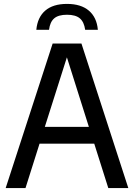

<svg xmlns="http://www.w3.org/2000/svg" viewBox="-20 -963 686 983"><path d="M534.5 0 462.5 -227.5H182.5L110.5 0H9L249.5 -740H397L637 0ZM209.5 -313.5H435L322.5 -669.5ZM323 -943Q394.5 -943 435 -908.5Q475.5 -874 481 -810.5H416Q410.5 -850.5 388.8 -869Q367 -887.5 323 -887.5Q279 -887.5 257.5 -869Q236 -850.5 231 -810.5H166Q172 -874.5 211.8 -908.8Q251.5 -943 323 -943Z"/></svg>

Font: Encode Sans Semi Condensed Medium
Style: Regular
Weight: 500
Width: 4
Designer: Multiple Designers
Foundry: Impallari Type
Version: Version 2.000